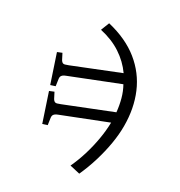

<svg xmlns="http://www.w3.org/2000/svg" viewBox="-179 -639 944 1009"><g transform="rotate(30 293.5 -134.5)"><path d="M449 247 388 233Q410 186 425.5 135Q441 84 450 32Q459 -20 460 -69L198 34Q187 38 181 43Q175 48 173 53.5Q171 59 172 67L178 109L150 118L94 -50L121 -61L139 -26Q144 -18 149.5 -15Q155 -12 163 -14Q171 -16 183 -21L457 -130Q453 -170 443 -207Q433 -244 415 -276L132 -164Q121 -160 115 -155Q109 -150 107 -144.5Q105 -139 106 -131L112 -89L84 -80L28 -248L55 -259L73 -224Q78 -216 83.5 -213Q89 -210 96.5 -212Q104 -214 117 -219L387 -327Q351 -378 297 -413.5Q243 -449 170 -465L190 -516Q304 -489 379 -428.5Q454 -368 491 -281Q528 -194 528 -87Q528 -36 518.5 20Q509 76 491.5 134Q474 192 449 247Z"/></g></svg>

Font: Literata Light
Style: Italic
Weight: 300
Italic angle: -2°
Designer: Latin by Veronika Burian and Jose Scaglione. Greek by Irene Vlachou. Cyrillic by Vera Evstafieva
Foundry: TypeTogether
Version: Version 3.103;gftools[0.9.29]